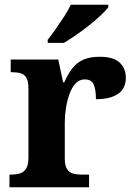

<svg xmlns="http://www.w3.org/2000/svg" viewBox="-20 -786 563 806"><path d="M19.7 0V-53H23.8Q46.8 -53 63.6 -58Q80.3 -63 89.9 -78.5Q99.4 -94 99.4 -125V-415Q99.4 -445 90.8 -459.5Q82.2 -474 66.3 -478.5Q50.5 -483 28.5 -483H24.9V-536H224.7L244.9 -440.5H249.9Q265.2 -475.7 284.2 -499.8Q303.3 -524 330.6 -535.9Q357.9 -547.7 399 -547.7Q456.4 -547.7 482.3 -523.2Q508.2 -498.7 508.2 -459.7Q508.2 -414.2 475.4 -391.8Q442.6 -369.5 382.7 -369.5Q382.7 -410.5 373.3 -431.6Q363.9 -452.7 335.5 -452.7Q313.3 -452.7 297.5 -436Q281.7 -419.2 271.9 -391.8Q262 -364.5 257 -333.2Q252 -302 252 -273V-120Q252 -91 261.2 -76.5Q270.4 -62 286.3 -57.5Q302.2 -53 321.8 -53H353.9V0ZM180.3 -619Q195.3 -638 213.6 -664Q231.9 -690 249.5 -717Q267.1 -744 277.1 -766H434.6V-756Q425.6 -743 404.4 -723Q383.2 -703 355.8 -681Q328.3 -659 300.1 -639.5Q271.9 -620 248.4 -606H180.3Z"/></svg>

Font: Noto Serif Gurmukhi
Style: Regular
Weight: 400
Designer: Vaibhav Singh and the Monotype Design Team
Foundry: Monotype Imaging Inc.
Version: Version 2.003